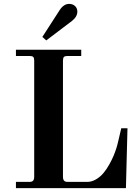

<svg xmlns="http://www.w3.org/2000/svg" viewBox="-20 -968 710 988"><path d="M62 0V-32H132Q145 -32 150.5 -38.5Q156 -45 156 -59V-656Q156 -670 151 -675Q146 -680 132 -680H62V-712H398V-680H328Q314 -680 309 -675Q304 -670 304 -656V-59Q304 -45 309.5 -38.5Q315 -32 328 -32H429Q452 -32 474 -45Q496 -58 512 -77Q528 -96 542 -121Q556 -146 564.5 -166.5Q573 -187 579 -206Q584 -222 590 -248Q596 -274 600 -291L604 -308H636L628 0ZM198 -778 287 -916Q308 -948 336 -948Q354 -948 366 -937Q378 -926 378 -908Q378 -882 350 -860L218 -760Z"/></svg>

Font: Old Standard TT
Style: Bold
Weight: 700
Designer: Alexey Kryukov <alexios@thessalonica.org.ru>
Version: Version 2.2